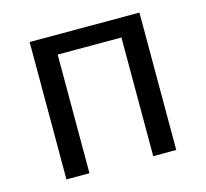

<svg xmlns="http://www.w3.org/2000/svg" viewBox="-84 -638 786 733"><g transform="rotate(-15 309.0 -271.5)"><path d="M92 0H183V-469H435V0H526V-543H92Z"/></g></svg>

Font: DAIFUKU Sans JP
Style: Regular
Weight: 400
Designer: Original font ‘Source Han Sans JP’ : Ryoko NISHIZUKA  (kana, bopomofo & ideographs); Paul D. Hunt (Latin, Greek & Cyrill
Foundry: Daifuku
Version: Version 1.001